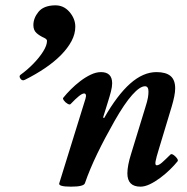

<svg xmlns="http://www.w3.org/2000/svg" viewBox="-20 -686 702 719"><path d="M73 -387Q63 -382 56.5 -391.5Q50 -401 57 -406Q82 -424 104.5 -447Q127 -470 141.5 -493Q156 -516 156 -533Q156 -539 146 -544Q128 -552 116.5 -562.5Q105 -573 105 -592Q105 -618 124 -641.5Q143 -665 185 -666Q218 -667 240 -641.5Q262 -616 262 -586Q262 -559 248 -532.5Q234 -506 209 -480.5Q184 -455 149.5 -431.5Q115 -408 73 -387ZM246 13Q197 13 202 0L300 -316Q303 -326 301.5 -331Q300 -336 295 -336Q288 -336 275.5 -326Q263 -316 244 -296Q241 -293 233 -297.5Q225 -302 219.5 -309.5Q214 -317 217 -320Q229 -335 245.5 -351.5Q262 -368 281 -382.5Q300 -397 320 -406.5Q340 -416 358 -416Q400 -416 400 -374Q400 -361 395.5 -343.5Q391 -326 384 -304L366 -246L370 -244Q419 -330 467.5 -373Q516 -416 566 -416Q601 -416 618.5 -401.5Q636 -387 636 -355Q636 -342 632.5 -324.5Q629 -307 623 -287L575 -128Q565 -96 562.5 -81.5Q560 -67 567 -67Q575 -67 587 -77.5Q599 -88 618 -107Q622 -111 629.5 -106Q637 -101 642.5 -93.5Q648 -86 645 -82Q633 -67 616 -50.5Q599 -34 579.5 -19.5Q560 -5 541 4Q522 13 506 13Q457 13 457 -37Q457 -51 460.5 -69.5Q464 -88 471 -110L524 -283Q532 -308 534 -320.5Q536 -333 536 -343Q536 -363 523 -363Q504 -363 475 -330.5Q446 -298 409 -233Q372 -168 344 -110Q316 -52 298 0Q294 13 246 13Z"/></svg>

Font: Junicode VF
Style: Italic
Weight: 400
Italic angle: -11°
Designer: Peter S. Baker
Version: Version 2.209